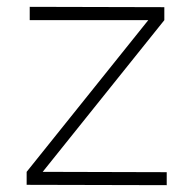

<svg xmlns="http://www.w3.org/2000/svg" viewBox="-20 -541 556 562"><path d="M67 -521V-482H414L58 -38V0L468 1V-37L105 -38L461 -482V-520Z"/></svg>

Font: Montserrat ExtraLight
Style: Regular
Weight: 250
Designer: Julieta Ulanovsky
Foundry: Julieta Ulanovsky
Version: Version 4.000